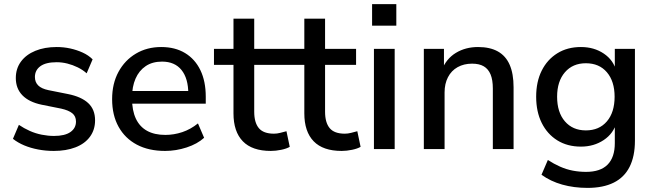

<svg xmlns="http://www.w3.org/2000/svg" viewBox="-20 -726 3183 935"><path d="M242 9Q203 9 166 2Q129 -5 98 -18Q67 -31 43 -50L72 -118Q97 -101 125 -88.5Q153 -76 183.5 -70Q214 -64 243 -64Q296 -64 323 -83Q350 -102 350 -134Q350 -160 332 -174.5Q314 -189 278 -197L183 -216Q121 -229 89 -262Q57 -295 57 -346Q57 -392 82 -426Q107 -460 152 -478.5Q197 -497 256 -497Q290 -497 322 -490Q354 -483 382.5 -470Q411 -457 431 -437L402 -369Q383 -386 358.5 -398Q334 -410 308 -416.5Q282 -423 256 -423Q203 -423 176.5 -403.5Q150 -384 150 -351Q150 -326 166 -310Q182 -294 216 -287L311 -268Q376 -255 409.5 -224Q443 -193 443 -140Q443 -94 418 -60Q393 -26 347.5 -8.5Q302 9 242 9Z M784 9Q704 9 646.5 -21.5Q589 -52 557.5 -108.5Q526 -165 526 -243Q526 -319 557 -376Q588 -433 642 -465Q696 -497 765 -497Q833 -497 881.5 -467.5Q930 -438 956 -384Q982 -330 982 -255V-221H606V-283H914L897 -269Q897 -344 864 -385Q831 -426 769 -426Q722 -426 689.5 -404Q657 -382 640 -343Q623 -304 623 -252V-246Q623 -188 641.5 -148.5Q660 -109 696 -89Q732 -69 785 -69Q827 -69 867.5 -82.5Q908 -96 944 -125L974 -55Q941 -25 889 -8Q837 9 784 9Z M1299 9Q1208 9 1162.5 -38Q1117 -85 1117 -174V-410H1022V-488H1117V-635H1218V-488H1369V-410H1218V-182Q1218 -129 1240.5 -102Q1263 -75 1314 -75Q1329 -75 1344.5 -79Q1360 -83 1375 -87L1391 -11Q1376 -2 1349.5 3.5Q1323 9 1299 9Z M1644 9Q1553 9 1507.5 -38Q1462 -85 1462 -174V-410H1367V-488H1462V-635H1563V-488H1714V-410H1563V-182Q1563 -129 1585.5 -102Q1608 -75 1659 -75Q1674 -75 1689.5 -79Q1705 -83 1720 -87L1736 -11Q1721 -2 1694.5 3.5Q1668 9 1644 9Z M1792 -601V-706H1910V-601ZM1801 0V-488H1902V0Z M2044 0V-488H2142V-384H2131Q2153 -440 2200 -468.5Q2247 -497 2308 -497Q2366 -497 2404.5 -475.5Q2443 -454 2462 -410.5Q2481 -367 2481 -301V0H2380V-295Q2380 -337 2369 -363.5Q2358 -390 2336 -403Q2314 -416 2279 -416Q2239 -416 2208.5 -399Q2178 -382 2161.5 -350Q2145 -318 2145 -276V0Z M2841 189Q2775 189 2718 173Q2661 157 2617 125L2648 53Q2677 72 2707.5 85.5Q2738 99 2769.5 105Q2801 111 2834 111Q2904 111 2939 75.5Q2974 40 2974 -29V-131H2983Q2968 -76 2920 -44Q2872 -12 2809 -12Q2743 -12 2694 -42.5Q2645 -73 2618 -127.5Q2591 -182 2591 -255Q2591 -328 2618 -382Q2645 -436 2694 -466.5Q2743 -497 2809 -497Q2873 -497 2920.5 -465Q2968 -433 2982 -378H2974V-488H3072V-41Q3072 35 3046 86.5Q3020 138 2968.5 163.5Q2917 189 2841 189ZM2833 -91Q2898 -91 2935.5 -135Q2973 -179 2973 -255Q2973 -330 2935.5 -374Q2898 -418 2833 -418Q2769 -418 2731 -374Q2693 -330 2693 -255Q2693 -179 2731 -135Q2769 -91 2833 -91Z"/></svg>

Font: Nunito Sans 12pt SemiBold
Style: Regular
Weight: 600
Designer: Vernon Adams
Foundry: Vernon Adams
Version: Version 3.101;gftools[0.9.27]